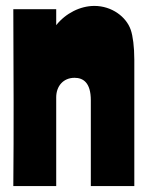

<svg xmlns="http://www.w3.org/2000/svg" viewBox="-20 -629 497 649"><path d="M25 -598C25 -501 26 -333 26 -283C26 -198 26 -88 25 0H170V-300C170 -338 194 -366 232 -366C261 -366 287 -350 287 -290V0H434V-427C434 -471 429 -508 422 -528C407 -572 358 -609 299 -609C251 -609 202 -584 170 -544V-598Z"/></svg>

Font: Ranchers
Style: Regular
Weight: 400
Designer: Pablo Impallari, Brenda Gallo
Foundry: Pablo Impallari, Brenda Gallo
Version: Version 1.000